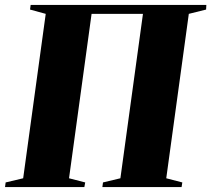

<svg xmlns="http://www.w3.org/2000/svg" viewBox="-38 -763 861 783"><path d="M-17.5 0 -15 -19 56.5 -36 148.5 -706.5 84.5 -724 87 -743H803.5L802.5 -724L732 -706.5L640 -36L705.5 -19L702.5 0H379.5L382 -19L453 -36L545 -706.5H335.5L243.5 -36L309.5 -19L306 0Z"/></svg>

Font: Merriweather 144pt Black
Style: Italic
Weight: 900
Italic angle: -7.8°
Version: Version 2.101